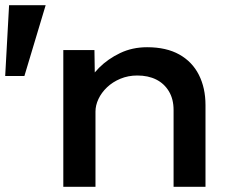

<svg xmlns="http://www.w3.org/2000/svg" viewBox="-42 -720 973 740"><path d="M-22 -427 -7 -700H134L52 -427ZM202 0V-527H322L324 -393L290 -386Q306 -425 340 -459Q374 -493 421 -515.5Q468 -538 525 -538Q599 -538 649 -510Q699 -482 724.5 -431.5Q750 -381 750 -315V0H627V-296Q627 -338 609 -368Q591 -398 560 -413.5Q529 -429 487 -429Q452 -429 422 -416.5Q392 -404 370.5 -383.5Q349 -363 337.5 -338.5Q326 -314 326 -290V0H264Q237 0 221.5 0Q206 0 202 0Z"/></svg>

Font: Lexend Mega Medium
Style: Regular
Weight: 500
Version: Version 1.007